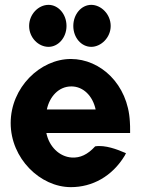

<svg xmlns="http://www.w3.org/2000/svg" viewBox="-20 -748 585 791"><path d="M100 -641C100 -593 138 -555 180 -555C220 -555 254 -593 254 -641C254 -690 220 -728 180 -728C138 -728 100 -689 100 -641ZM282 -641C282 -593 315 -555 356 -555C396 -555 436 -593 436 -641C436 -690 396 -728 356 -728C315 -728 282 -689 282 -641ZM171 -200H516V-210C516 -222 516 -235 515 -247C507 -401 394 -505 272 -505C146 -505 24 -388 24 -241C24 -95 146 23 272 23C360 23 442 -21 494 -107L499 -117L489 -121C466 -131 413 -152 372 -145C341 -111 310 -97 276 -99C224 -102 182 -145 171 -200ZM374 -297H173C184 -349 221 -392 274 -392C323 -392 362 -353 374 -297Z"/></svg>

Font: Bluebird
Style: SfBdNrw
Weight: 700
Designer: Jasper
Foundry: Cannot Into Space Fonts
Version: Version 0.98